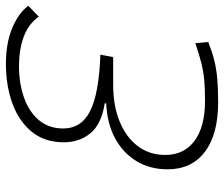

<svg xmlns="http://www.w3.org/2000/svg" viewBox="-74 -669 753 645"><g transform="rotate(-90 302.5 -346.5)"><path d="M410.6 -703.1Q481 -703.1 531.5 -681.6Q582 -660.2 605.5 -627.9L569.3 -592.8Q543.9 -627.9 500.7 -643.6Q457.5 -659.2 403.3 -659.2Q344.7 -659.2 297.1 -642.3Q249.5 -625.5 221.4 -592.3Q193.4 -559.1 193.4 -510.3Q193.4 -449.7 252 -420.2Q310.5 -390.6 441.4 -385.7L433.1 -342.8H340.3Q269.5 -342.8 216.6 -321Q163.6 -299.3 134 -260Q104.5 -220.7 104.5 -168Q104.5 -104.5 152.1 -69.3Q199.7 -34.2 287.1 -34.2Q326.7 -34.2 356 -36.9Q385.3 -39.6 414.1 -46.9Q442.9 -54.2 480 -66.9L483.9 -23.4Q452.1 -10.7 423.3 -3.4Q394.5 3.9 361.1 6.8Q327.6 9.8 281.7 9.8Q173.3 9.8 114.7 -34.9Q56.2 -79.6 56.2 -159.7Q56.2 -219.2 83.7 -264.6Q111.3 -310.1 161.1 -336.7Q210.9 -363.3 277.3 -366.2L278.3 -371.1Q208.5 -381.8 177.7 -418.9Q147 -456.1 147 -508.3Q147 -572.8 182.1 -616Q217.3 -659.2 277.1 -681.2Q336.9 -703.1 410.6 -703.1Z"/></g></svg>

Font: Cascadia Code ExtraLight
Style: Italic
Weight: 200
Italic angle: -10°
Monospace: yes
Designer: Aaron Bell
Foundry: Saja Typeworks
Version: Version 2404.023; ttfautohint (v1.8.4)